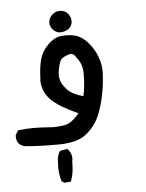

<svg xmlns="http://www.w3.org/2000/svg" viewBox="-59 -424 611 805"><g transform="rotate(-5 246.5 -22.0)"><path d="M159.2 269.5Q159.2 258.8 160.2 248Q160.2 224.6 169.9 207L172.9 203.1L204.1 197.3L207 201.2Q221.7 216.8 221.7 238.3Q221.7 245.1 219.7 252.9Q219.7 257.8 219.7 262.7Q219.7 297.9 209 329.1L207 335L179.7 337.9L168 330.1Q159.2 299.8 159.2 269.5ZM-6.8 127.9Q-6.8 126 -6.8 122.1L4.9 101.6Q38.1 97.7 68.4 97.7Q98.6 97.7 122.1 99.6Q145.5 101.6 152.3 101.6Q159.2 101.6 166.5 101.1Q173.8 100.6 184.6 99.6Q206.1 97.7 220.7 90.8Q240.2 80.1 263.7 52.7Q183.6 16.6 152.3 -14.6L147.5 -19.5Q116.2 -54.7 116.2 -100.6Q116.2 -102.5 117.2 -105.5Q118.2 -152.3 127.4 -186Q136.7 -219.7 162.1 -245.1Q187.5 -270.5 211.9 -275.4Q222.7 -277.3 236.8 -277.3Q251 -277.3 262.2 -275.9Q273.4 -274.4 278.3 -272.9Q283.2 -271.5 288.1 -269.5Q293 -267.6 297.4 -265.1Q301.8 -262.7 305.7 -259.8Q330.1 -244.1 352.5 -208Q362.3 -192.4 368.2 -174.8Q379.9 -145.5 379.9 -110.4Q379.9 -103.5 378.9 -96.7Q377 -54.7 367.7 -9.8Q358.4 35.2 341.8 73.2Q324.2 113.3 287.1 144Q250 174.8 171.9 175.8Q161.1 175.8 150.4 175.8Q87.9 175.8 30.3 170.9Q14.6 168.9 3.9 158.2Q-6.8 146.5 -6.8 127.9ZM290 -16.6Q294.9 -33.2 297.4 -60.1Q299.8 -86.9 299.8 -111.8Q299.8 -136.7 292 -153.8Q284.2 -170.9 269.5 -189.5Q261.7 -198.2 252.9 -198.2Q246.1 -198.2 233.4 -192.4Q211.9 -184.6 207 -170.9Q195.3 -138.7 195.3 -113.3Q195.3 -102.5 198.2 -92.8Q202.1 -75.2 223.6 -51.8Q243.2 -30.3 290 -16.6ZM214.8 -292Q200.2 -293 187.5 -305.7Q181.6 -311.5 178.2 -319.8Q174.8 -328.1 174.8 -332Q174.8 -344.7 178.7 -353.5Q183.6 -362.3 190.4 -369.1Q204.1 -381.8 221.7 -381.8Q247.1 -381.8 259.8 -362.3Q268.6 -348.6 268.6 -335.9Q268.6 -315.4 252 -302.7Q238.3 -292 214.8 -292Z"/></g></svg>

Font: JasonHandwriting2
Style: SemiBold
Weight: 600
Version: Version 1.04.7